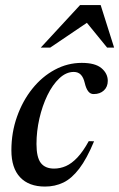

<svg xmlns="http://www.w3.org/2000/svg" viewBox="-20 -710 461 742"><path d="M265 -432Q235.5 -432 209.2 -407.2Q183 -382.5 163.2 -341.8Q143.5 -301 132.2 -251.8Q121 -202.5 121 -153.5Q121 -102 137.8 -80.2Q154.5 -58.5 189 -58.5Q212.5 -58.5 234.8 -68.2Q257 -78 279 -101.2Q301 -124.5 323 -164.5L343.5 -164Q315.5 -96.5 286.2 -58.2Q257 -20 224.8 -4.5Q192.5 11 154 11Q91.5 11 57.8 -24.8Q24 -60.5 24 -129Q24 -198 45.8 -259.2Q67.5 -320.5 105 -367.2Q142.5 -414 191.8 -440.5Q241 -467 296 -467Q348 -467 372.2 -446.5Q396.5 -426 396.5 -397.5Q396.5 -374.5 381.5 -360.5Q366.5 -346.5 342.5 -346.5Q329.5 -346 321 -357Q312.5 -368 307.5 -389.5Q302.5 -411 292.2 -421.5Q282 -432 265 -432ZM137.5 -526 289.5 -690.5H369L421 -526H394L305.5 -634.5H334.5L174 -526Z"/></svg>

Font: Newsreader 36pt Medium
Style: Italic
Weight: 500
Italic angle: -17°
Designer: Hugues Gentile
Foundry: Production Type
Version: Version 1.003